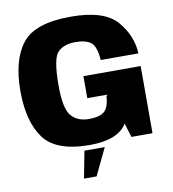

<svg xmlns="http://www.w3.org/2000/svg" viewBox="-92 -761 913 1014"><g transform="rotate(-10 364.5 -254.0)"><path d="M337.5 4Q490 4 538 -75.5L561 0H674V-360H367V-242H475.5L468.5 -235Q465 -174.5 439.2 -153.2Q413.5 -132 357 -132Q296 -132 262.5 -170.8Q229 -209.5 229 -333.5Q229 -481 262.5 -512.8Q296 -544.5 355.5 -544.5Q412.5 -544.5 439.5 -523Q466.5 -501.5 472 -428H674Q669.5 -524 602 -602.5Q534.5 -681 355 -681Q162 -681 93.8 -593.2Q25.5 -505.5 25.5 -340Q25.5 -176.5 91.5 -86.2Q157.5 4 337.5 4ZM276 173.5H343.5L413 28.5H304Z"/></g></svg>

Font: Anybody UltraCondensed Thin ExtraBold
Style: Regular
Weight: 800
Version: Version 1.111